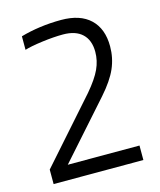

<svg xmlns="http://www.w3.org/2000/svg" viewBox="-99 -709 649 781"><g transform="rotate(-15 225.5 -318.5)"><path d="M408 -61V0H30V-61L261 -322Q301 -369 317 -404Q333 -439 333 -476Q333 -525 305 -551.5Q277 -578 224 -578Q185 -578 135.5 -571.5Q86 -565 61 -557V-614Q99 -625 142.5 -631Q186 -637 232 -637Q312 -637 354.5 -596.5Q397 -556 397 -482Q397 -433 378 -389.5Q359 -346 313 -294L106 -61Z"/></g></svg>

Font: Blinker Light
Style: Regular
Weight: 300
Designer: Juergen Huber
Foundry: supertype
Version: Version 1.017;hotconv 1.0.117;makeotfexe 2.5.65602